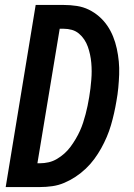

<svg xmlns="http://www.w3.org/2000/svg" viewBox="-20 -755 540 775"><path d="M3 0 124 -735H237Q264 -735 290 -731Q316 -727 338.5 -716Q361 -705 380 -688.5Q399 -672 413 -651.5Q427 -631 436.5 -607.5Q446 -584 451.5 -558.5Q457 -533 459.5 -507Q462 -481 461 -454.5Q460 -428 457.5 -401Q455 -374 450 -347Q446 -323 440.5 -298.5Q435 -274 428 -250Q421 -226 411 -202.5Q401 -179 388.5 -156.5Q376 -134 360.5 -113Q345 -92 326 -74Q307 -56 285 -41.5Q263 -27 239.5 -17Q216 -7 191 -3.5Q166 0 142 0ZM131 -96H142Q159 -96 176.5 -100Q194 -104 210 -113.5Q226 -123 240 -135.5Q254 -148 265 -163Q276 -178 285.5 -194Q295 -210 302.5 -226.5Q310 -243 315.5 -260Q321 -277 325.5 -294Q330 -311 333.5 -328Q337 -345 340 -363Q343 -380 345 -397.5Q347 -415 348.5 -432.5Q350 -450 350 -467Q350 -484 348.5 -501Q347 -518 343.5 -534.5Q340 -551 334.5 -566.5Q329 -582 320 -595.5Q311 -609 298.5 -619.5Q286 -630 270 -634.5Q254 -639 236 -639H221Z"/></svg>

Font: Iosevka SS04
Style: Bold Italic
Weight: 700
Italic angle: -9°
Monospace: yes
Designer: Belleve Invis
Foundry: Belleve Invis
Version: Version 19.0.0; ttfautohint (v1.8.4)